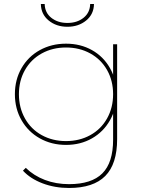

<svg xmlns="http://www.w3.org/2000/svg" viewBox="-20 -737 717 954"><path d="M323 197Q252 197 191.5 174Q131 151 94 111L108 97Q148 136 203 157Q258 178 323 178Q435 178 488.5 124.5Q542 71 542 -43V-209L552 -269L542 -329V-517H562V-46Q562 78 503 137.5Q444 197 323 197ZM308 -17Q236 -17 178 -49.5Q120 -82 87 -139.5Q54 -197 54 -269Q54 -341 87 -398.5Q120 -456 178 -488Q236 -520 308 -520Q380 -520 437 -488Q494 -456 526.5 -398.5Q559 -341 559 -269Q559 -197 526.5 -139.5Q494 -82 437 -49.5Q380 -17 308 -17ZM308 -36Q375 -36 428.5 -65.5Q482 -95 512 -148.5Q542 -202 542 -269Q542 -336 512 -389Q482 -442 428.5 -471.5Q375 -501 308 -501Q241 -501 187.5 -471.5Q134 -442 104 -389Q74 -336 74 -269Q74 -202 104 -148.5Q134 -95 187.5 -65.5Q241 -36 308 -36ZM315 -604Q260 -604 222 -635Q184 -666 183 -717H202Q203 -674 235 -648.5Q267 -623 315 -623Q363 -623 395 -648.5Q427 -674 428 -717H447Q446 -666 408 -635Q370 -604 315 -604Z"/></svg>

Font: Montserrat
Style: Regular
Weight: 400
Designer: Julieta Ulanovsky
Foundry: Julieta Ulanovsky
Version: Version 8.000